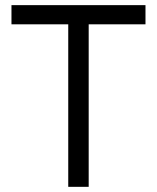

<svg xmlns="http://www.w3.org/2000/svg" viewBox="-20 -723 607 743"><path d="M323.2 -703.1V0H244.1V-703.1ZM543 -703.1V-628.9H24.4V-703.1Z"/></svg>

Font: Wand UI Pro
Style: Regular
Weight: 400
Designer: Andreas Faust
Version: Version 1.003;FEAKit 1.0